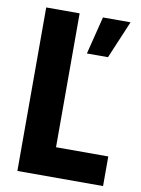

<svg xmlns="http://www.w3.org/2000/svg" viewBox="-83 -786 618 843"><g transform="rotate(10 226.0 -364.5)"><path d="M265 -561H359L430 -729H307ZM54 0H436V-132H203V-729H54Z"/></g></svg>

Font: Mona Sans SemiCondensed
Style: Bold
Weight: 700
Width: 4
Designer: Deni Anggara
Foundry: GitHub
Version: Version 2.000